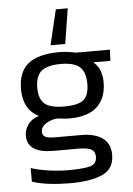

<svg xmlns="http://www.w3.org/2000/svg" viewBox="-59 -743 665 963"><g transform="rotate(-5 273.5 -261.5)"><path d="M217 -522 259 -699H319L291 -522ZM254 176Q201 176 150.5 170Q100 164 64 151V83Q104 96 154 103Q204 110 250 110Q325 110 360 101Q395 92 395 55Q395 29 376.5 18Q358 7 311 7H185Q54 7 54 -81Q54 -110 72.5 -136.5Q91 -163 128 -174Q88 -194 69 -229.5Q50 -265 50 -314Q50 -403 101.5 -443.5Q153 -484 259 -484Q281 -484 304.5 -480.5Q328 -477 341 -474H512L509 -418H423Q446 -399 456 -372.5Q466 -346 466 -314Q466 -235 420 -191.5Q374 -148 279 -148Q263 -148 250.5 -149.5Q238 -151 221 -153Q190 -152 163 -135.5Q136 -119 136 -93Q136 -76 149.5 -68Q163 -60 199 -60H330Q401 -60 439 -31.5Q477 -3 477 52Q477 122 419 149Q361 176 254 176ZM259 -210Q330 -210 357 -233Q384 -256 384 -314Q384 -372 355.5 -398Q327 -424 259 -424Q192 -424 162 -399Q132 -374 132 -314Q132 -259 160.5 -234.5Q189 -210 259 -210Z"/></g></svg>

Font: Kanit Light
Style: Regular
Weight: 300
Designer: Katatrad Team
Foundry: CadsonDemak
Version: Version 2.000; ttfautohint (v1.8.3)